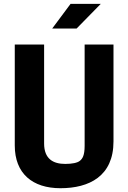

<svg xmlns="http://www.w3.org/2000/svg" viewBox="-20 -959 660 988"><path d="M291 9.5C439 9.5 564 -52.5 564 -231V-730H415.5V-209C415.5 -158 404 -142 391 -131.5C378.5 -121 351 -115.5 315.5 -115.5C254 -115.5 207 -141 207 -220.5V-730H56V-210.5C56 -65.5 147.5 9.5 291 9.5ZM248.5 -812 343 -939H498.5L374 -812Z"/></svg>

Font: Monaspace Argon
Style: Bold
Weight: 700
Designer: Riley Cran & the Lettermatic Team
Foundry: Lettermatic
Version: Version 1.000 (Monaspace Argon)